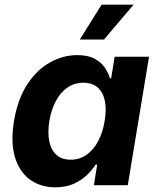

<svg xmlns="http://www.w3.org/2000/svg" viewBox="-20 -787 671 816"><path d="M215.4 9.1Q152.8 9.1 107.7 -23.5Q62.6 -56 43.6 -118.8Q24.5 -181.6 39.4 -272.2Q55.1 -365.7 95.7 -428Q136.3 -490.2 192 -521.5Q247.7 -552.7 308.2 -552.7Q354.4 -552.7 382.6 -537.2Q410.8 -521.8 425.9 -498.9Q441.1 -476 447.4 -454H452.4L467.3 -545.9H613.4L523.1 0H378.9L393.1 -87.4H386.2Q372.2 -64.9 349.1 -42.8Q326 -20.6 293 -5.7Q260 9.1 215.4 9.1ZM280.4 -108.3Q318.1 -108.3 347.6 -129Q377.1 -149.7 396.9 -186.6Q416.8 -223.5 424.7 -272.7Q433.1 -322.4 425.5 -358.9Q417.8 -395.4 394.9 -415.4Q372 -435.4 334.3 -435.4Q295.8 -435.4 266.1 -414.5Q236.4 -393.6 217.1 -357Q197.7 -320.4 189.7 -272.7Q182 -224.8 189.3 -187.5Q196.5 -150.3 219.4 -129.3Q242.3 -108.3 280.4 -108.3ZM319.3 -619.1 411.7 -767.1H547.6L422 -619.1Z"/></svg>

Font: Adwaita Sans
Style: Italic
Weight: 400
Italic angle: -9.39999°
Designer: Rasmus Andersson
Foundry: rsms
Version: Version 4.001;git-9221beed3